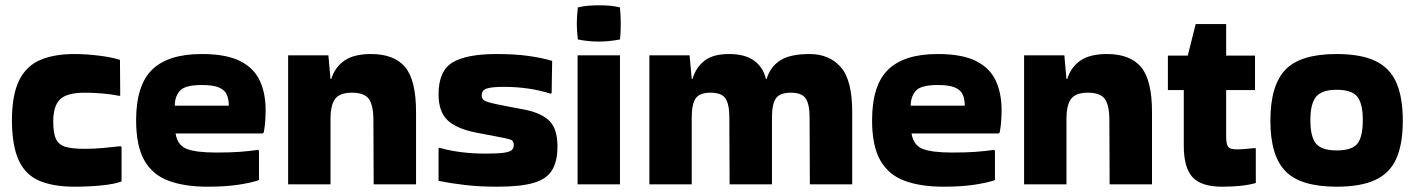

<svg xmlns="http://www.w3.org/2000/svg" viewBox="-20 -705 5342 725"><path d="M439 -150V-20Q414 -10 365 -5Q316 0 261 0Q182 0 129.5 -22Q77 -44 51.5 -98Q26 -152 25 -248Q25 -347 52.5 -402Q80 -457 133 -479Q186 -501 260 -501Q304 -501 353 -495Q402 -489 433 -479L434 -345L431 -343Q401 -349 367 -352Q333 -355 300 -355Q233 -355 207 -330Q181 -305 181 -246Q181 -201 192 -179Q203 -157 229 -150Q255 -143 300 -143Q335 -143 367 -146Q399 -149 435 -153Z M958 -25Q930 -15 880.5 -7.5Q831 0 763 0Q677 0 616.5 -22.5Q556 -45 525 -99.5Q494 -154 494 -251Q494 -383 554.5 -442Q615 -501 742 -501Q833 -501 885.5 -475Q938 -449 960.5 -401.5Q983 -354 983 -289Q983 -270 981.5 -248Q980 -226 976 -205L972 -201H643Q650 -157 684.5 -143Q719 -129 797 -129Q849 -129 883.5 -131.5Q918 -134 954 -139L958 -136ZM844 -306Q844 -330 836.5 -347.5Q829 -365 807 -374.5Q785 -384 742 -384Q679 -384 659.5 -362.5Q640 -341 640 -306Z M1228 -9H1068V-496H1220L1228 -407H1231Q1245 -452 1281 -476.5Q1317 -501 1381 -501Q1468 -501 1509.5 -452Q1551 -403 1551 -282V-9H1391L1390 -251Q1390 -307 1373 -331Q1356 -355 1309 -355Q1265 -355 1247 -333.5Q1229 -312 1228 -260Z M1639 -147Q1717 -125 1812 -125Q1858 -125 1881 -128Q1904 -131 1912 -138Q1920 -145 1920 -157Q1920 -174 1907.5 -178Q1895 -182 1858 -189L1779 -204Q1703 -219 1669.5 -251.5Q1636 -284 1636 -349Q1636 -437 1688.5 -469Q1741 -501 1856 -501Q1925 -501 1977.5 -493.5Q2030 -486 2065 -475L2063 -354L2060 -351Q1979 -377 1883 -377Q1836 -377 1817.5 -370.5Q1799 -364 1799 -345Q1799 -335 1804.5 -329Q1810 -323 1830 -317.5Q1850 -312 1893 -304L1966 -290Q2027 -277 2056 -247Q2085 -217 2085 -152Q2085 -95 2064 -61.5Q2043 -28 1993.5 -14Q1944 0 1857 0Q1791 0 1735.5 -6.5Q1680 -13 1636 -22V-145Z M2321 -677Q2324 -641 2324 -617Q2324 -603 2323.5 -588.5Q2323 -574 2321 -556Q2300 -552 2280 -550Q2260 -548 2240 -548Q2221 -548 2201.5 -550Q2182 -552 2162 -556Q2160 -573 2159 -587.5Q2158 -602 2158 -616Q2158 -629 2159 -644Q2160 -659 2162 -677Q2182 -682 2202.5 -683.5Q2223 -685 2243 -685Q2262 -685 2281.5 -683.5Q2301 -682 2321 -677ZM2321 -9H2161V-496H2321Z M3037 -501Q3111 -501 3154.5 -452Q3198 -403 3198 -282V-9H3038L3037 -262Q3037 -311 3022.5 -333Q3008 -355 2966 -355Q2924 -355 2909.5 -333Q2895 -311 2895 -262V-9H2735L2734 -262Q2734 -311 2719.5 -333Q2705 -355 2663 -355Q2621 -355 2606.5 -333Q2592 -311 2592 -262V-9H2432V-496H2584L2592 -407H2595Q2608 -451 2640.5 -476Q2673 -501 2733 -501Q2793 -501 2827.5 -476Q2862 -451 2872 -407H2875Q2888 -452 2925.5 -476.5Q2963 -501 3037 -501Z M3737 -25Q3709 -15 3659.5 -7.5Q3610 0 3542 0Q3456 0 3395.5 -22.5Q3335 -45 3304 -99.5Q3273 -154 3273 -251Q3273 -383 3333.5 -442Q3394 -501 3521 -501Q3612 -501 3664.5 -475Q3717 -449 3739.5 -401.5Q3762 -354 3762 -289Q3762 -270 3760.5 -248Q3759 -226 3755 -205L3751 -201H3422Q3429 -157 3463.5 -143Q3498 -129 3576 -129Q3628 -129 3662.5 -131.5Q3697 -134 3733 -139L3737 -136ZM3623 -306Q3623 -330 3615.5 -347.5Q3608 -365 3586 -374.5Q3564 -384 3521 -384Q3458 -384 3438.5 -362.5Q3419 -341 3419 -306Z M4007 -9H3847V-496H3999L4007 -407H4010Q4024 -452 4060 -476.5Q4096 -501 4160 -501Q4247 -501 4288.5 -452Q4330 -403 4330 -282V-9H4170L4169 -251Q4169 -307 4152 -331Q4135 -355 4088 -355Q4044 -355 4026 -333.5Q4008 -312 4007 -260Z M4450 -155V-365H4390V-495H4465L4495 -614H4610V-495H4719V-365H4610V-190Q4610 -162 4617 -151.5Q4624 -141 4649 -141Q4665 -141 4683 -142.5Q4701 -144 4719 -146L4722 -144V-14Q4674 0 4595 0Q4516 0 4483 -36Q4450 -72 4450 -155Z M4777 -249Q4777 -383 4834 -442Q4891 -501 5027 -501Q5118 -501 5173 -475Q5228 -449 5252.5 -393.5Q5277 -338 5277 -249Q5277 -161 5252.5 -106Q5228 -51 5173 -25.5Q5118 0 5027 0Q4891 0 4834 -58.5Q4777 -117 4777 -249ZM5027 -137Q5085 -137 5105.5 -162.5Q5126 -188 5126 -252Q5126 -313 5105.5 -339.5Q5085 -366 5027 -366Q4971 -366 4949.5 -339.5Q4928 -313 4928 -252Q4928 -188 4949.5 -162.5Q4971 -137 5027 -137Z"/></svg>

Font: Bakbak One
Style: Regular
Weight: 400
Designer: Saumya Kishore and Sanchit Sawaria
Foundry: A Good Feeling
Version: Version 1.003; ttfautohint (v1.8.3)